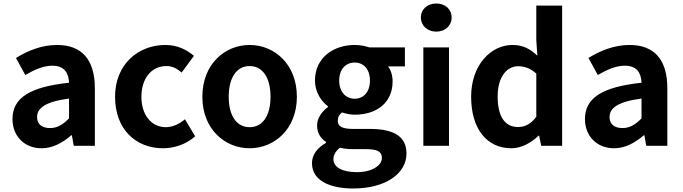

<svg xmlns="http://www.w3.org/2000/svg" viewBox="-20 -830 3890 1093"><path d="M217 14C281 14 337 -18 386 -60H389L400 0H520V-327C520 -489 447 -574 305 -574C217 -574 137 -541 71 -500L124 -403C176 -433 226 -456 278 -456C347 -456 371 -414 373 -359C148 -335 51 -272 51 -152C51 -57 117 14 217 14ZM265 -101C222 -101 191 -120 191 -164C191 -214 237 -251 373 -269V-156C338 -121 307 -101 265 -101Z M908 14C970 14 1038 -7 1091 -54L1033 -151C1002 -125 964 -106 924 -106C843 -106 785 -174 785 -279C785 -385 843 -454 928 -454C960 -454 986 -441 1014 -417L1084 -512C1043 -547 990 -574 921 -574C769 -574 635 -466 635 -279C635 -94 753 14 908 14Z M1401 14C1541 14 1670 -94 1670 -279C1670 -466 1541 -574 1401 -574C1261 -574 1132 -466 1132 -279C1132 -94 1261 14 1401 14ZM1401 -106C1325 -106 1282 -174 1282 -279C1282 -385 1325 -454 1401 -454C1477 -454 1520 -385 1520 -279C1520 -174 1477 -106 1401 -106Z M1990 243C2177 243 2294 157 2294 44C2294 -54 2221 -96 2086 -96H1991C1925 -96 1903 -112 1903 -142C1903 -164 1911 -177 1927 -190C1951 -182 1977 -177 1999 -177C2119 -177 2215 -241 2215 -367C2215 -402 2204 -433 2189 -452H2285V-560H2083C2060 -568 2030 -574 1999 -574C1880 -574 1773 -503 1773 -371C1773 -306 1809 -253 1847 -225V-221C1814 -197 1785 -158 1785 -116C1785 -70 1807 -41 1836 -22V-17C1785 12 1756 52 1756 99C1756 198 1858 243 1990 243ZM1999 -268C1950 -268 1911 -305 1911 -371C1911 -437 1949 -474 1999 -474C2049 -474 2086 -437 2086 -371C2086 -305 2048 -268 1999 -268ZM2012 150C1930 150 1878 123 1878 76C1878 53 1890 31 1915 11C1935 16 1959 19 1993 19H2061C2121 19 2154 29 2154 69C2154 113 2096 150 2012 150Z M2390 0H2536V-560H2390ZM2464 -650C2514 -650 2551 -684 2551 -730C2551 -778 2514 -810 2464 -810C2413 -810 2376 -778 2376 -730C2376 -684 2413 -650 2464 -650Z M2891 14C2949 14 3005 -18 3046 -58H3049L3061 0H3180V-798H3033V-601L3039 -513C2999 -550 2960 -574 2897 -574C2776 -574 2662 -462 2662 -279C2662 -96 2752 14 2891 14ZM2929 -107C2855 -107 2813 -165 2813 -281C2813 -393 2866 -453 2929 -453C2964 -453 2999 -442 3033 -411V-165C3001 -123 2968 -107 2929 -107Z M3476 14C3540 14 3596 -18 3645 -60H3648L3659 0H3779V-327C3779 -489 3706 -574 3564 -574C3476 -574 3396 -541 3330 -500L3383 -403C3435 -433 3485 -456 3537 -456C3606 -456 3630 -414 3632 -359C3407 -335 3310 -272 3310 -152C3310 -57 3376 14 3476 14ZM3524 -101C3481 -101 3450 -120 3450 -164C3450 -214 3496 -251 3632 -269V-156C3597 -121 3566 -101 3524 -101Z"/></svg>

Font: Noto Sans Japanese Bold
Style: Bold
Weight: 700
Designer: Ryoko NISHIZUKA (kana & ideographs); Paul D. Hunt (Latin, Greek & Cyrillic); Wenlong ZHANG (bopomofo); Sandoll Communica
Foundry: Adobe Systems Incorporated
Version: Version 1.000;PS 1;hotconv 1.0.78;makeotf.lib2.5.61930